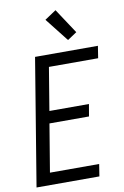

<svg xmlns="http://www.w3.org/2000/svg" viewBox="-104 -1036 709 1095"><g transform="rotate(-10 250.5 -488.5)"><path d="M16 0 137 -735H501L490 -665H205L164 -417H393L381 -347H152L106 -70H391L380 0ZM339 -797 232 -933 298 -977 393 -833Z"/></g></svg>

Font: Iosevka Algr
Style: Italic
Weight: 400
Italic angle: -9°
Monospace: yes
Designer: Belleve Invis
Foundry: Belleve Invis
Version: Version 26.0.2; ttfautohint (v1.8.3)